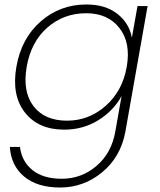

<svg xmlns="http://www.w3.org/2000/svg" viewBox="-20 -570 713 856"><path d="M365 -550Q450 -550 503 -508.5Q556 -467 568 -402L593 -543H638L539 17Q518 130 435.5 198Q353 266 248 266Q146 266 87.5 217Q29 168 24 85H69Q77 150 125 188.5Q173 227 255 227Q343 227 410 170Q477 113 494 17L522 -142Q487 -77 419 -34.5Q351 8 266 8Q151 8 91 -68.5Q31 -145 53 -272Q75 -399 161.5 -474.5Q248 -550 365 -550ZM545 -272Q564 -379 512.5 -445Q461 -511 364 -511Q264 -511 191 -447Q118 -383 99 -272Q80 -161 129.5 -96.5Q179 -32 279 -32Q376 -32 451 -98Q526 -164 545 -272Z"/></svg>

Font: Poppins ExtraLight
Style: Italic
Weight: 275
Italic angle: -10°
Designer: Ninad Kale (Devanagari), Jonny Pinhorn (Latin)
Foundry: Indian Type Foundry
Version: Version 3.200;PS 1.000;hotconv 16.6.54;makeotf.lib2.5.65590